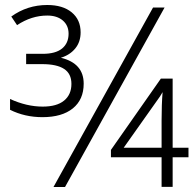

<svg xmlns="http://www.w3.org/2000/svg" viewBox="-20 -744 780 764"><path d="M300.8 -615.2Q300.8 -577.1 279.3 -551Q257.8 -524.9 222.2 -514.2Q313 -492.2 313 -411.1Q313 -347.7 269.8 -312.7Q226.6 -277.8 148.9 -277.8Q78.6 -277.8 20 -307.1V-350.1Q86.4 -319.8 149.9 -319.8Q206.1 -319.8 235.1 -343.8Q264.2 -367.7 264.2 -410.2Q264.2 -450.7 235.1 -469.7Q206.1 -488.8 147.9 -488.8H84V-529.8H149.9Q201.2 -529.8 227.1 -551Q252.9 -572.3 252.9 -609.9Q252.9 -642.6 230 -662.4Q207 -682.1 168 -682.1Q105.5 -682.1 47.9 -644L24.9 -678.2Q88.4 -724.1 168 -724.1Q230 -724.1 265.4 -694.8Q300.8 -665.5 300.8 -615.2ZM634.8 -713.9 238.8 0H192.9L588.9 -713.9ZM730 -118.2H667V-0.5H623V-118.2H421.4V-147.5L620.1 -431.2H667V-156.2H730ZM623 -156.2V-264.2Q623 -328.6 627 -377.4Q624 -371.6 616.5 -360.1Q608.9 -348.6 472.2 -156.2Z"/></svg>

Font: JBL Sans
Style: Light
Weight: 300
Version: Version 1.10